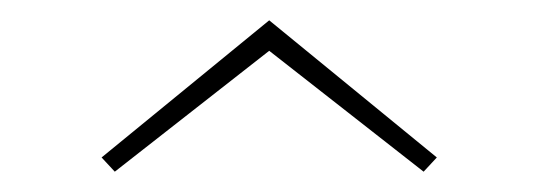

<svg xmlns="http://www.w3.org/2000/svg" viewBox="-20 -769 530 189"><path d="M410 -614 245 -749 80 -614 93 -600 245 -719 397 -600Z"/></svg>

Font: Sprat Condesed
Style: Regular
Weight: 400
Width: 3
Designer: Ethan Nakache
Foundry: Collletttivo
Version: Version 2.000;Glyphs 3.2 (3217)